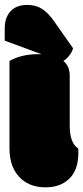

<svg xmlns="http://www.w3.org/2000/svg" viewBox="-21 -764 344 792"><path d="M135.3 -540.5Q68.4 -540.5 18.1 -512.7V-152.3Q18.1 -68.8 67.4 -25.4Q106.4 8.8 166.7 8.8Q227.1 8.8 263.2 -25.4Q302.2 -61.5 302.2 -133.3V-142.1Q302.2 -148.9 301.8 -151.4Q266.6 -173.3 266.6 -246.1V-451.7Q266.6 -491.7 240.2 -512.7Q252.9 -519.5 265.1 -535.4Q277.3 -551.3 280.3 -564.9L202.1 -676.3Q177.2 -711.9 151.9 -727.8Q126.5 -743.7 91.8 -743.7Q42.5 -743.7 18.6 -712.9Q-1.5 -687.5 -1.5 -647.5V-596.2L151.4 -540Q148.9 -540.5 143.6 -540.5Z"/></svg>

Font: Friends & Family
Style: Regular
Weight: 400
Designer: Sarang Kulkarni, Maithili Shingre, Noopur Datye
Foundry: Ek Type
Version: Version 1.000;hotconv 1.0.117;makeotfexe 2.5.65602